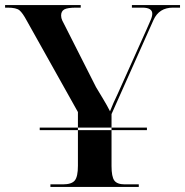

<svg xmlns="http://www.w3.org/2000/svg" viewBox="-23 -734 727 754"><path d="M133 -223V-233H554V-223ZM175 0H522V-10H467Q437 -10 426 -25Q415 -40 415 -82V-286L580 -656Q602 -704 656 -704H684V-714H495V-704H536Q575 -704 575 -680Q575 -669 567.5 -652.5Q560 -636 552 -617L439 -365Q421 -328 409 -297Q398 -319 382 -345.5Q366 -372 354 -392L233 -631Q226 -644 221.5 -653.5Q217 -663 217 -673Q217 -690 229.5 -697Q242 -704 276 -704H294V-714H-3V-704H7Q41 -704 53.5 -693.5Q66 -683 82 -653L283 -294V-83Q283 -40 270.5 -25Q258 -10 224 -10H175Z"/></svg>

Font: Noto Serif Display Semi
Style: Regular
Weight: 600
Designer: Monotype Design Team
Foundry: Monotype Imaging Inc.
Version: Version 1.900